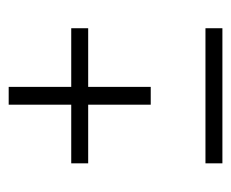

<svg xmlns="http://www.w3.org/2000/svg" viewBox="-65 -467 532 442"><g transform="rotate(-90 201.0 -246.0)"><path d="M181 -165V-309H46V-348H181V-492H222V-348H357V-309H222V-165ZM46 0V-39H357V0Z"/></g></svg>

Font: Alumni Sans Thin Light
Style: Regular
Weight: 300
Version: Version 1.018